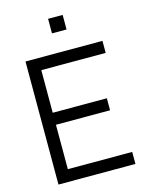

<svg xmlns="http://www.w3.org/2000/svg" viewBox="-134 -1003 838 1085"><g transform="rotate(-15 285.0 -460.0)"><path d="M255.7 -834.7V-920H341V-834.7ZM70 0V-720H520.3V-649.7H143.7V-400.3H460.3V-330H143.7V-70.3H520.3V0Z"/></g></svg>

Font: Vela Sans GX ExtLt
Style: Regular
Weight: 200
Designer: Principal design: Mikhail Sharanda - project Manrope.
Design modification: Ravid Balaliev
Foundry: Mikhail Sharanda
Version: Version 1.001